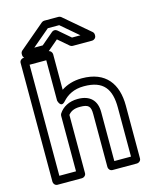

<svg xmlns="http://www.w3.org/2000/svg" viewBox="-141 -1052 929 1169"><g transform="rotate(-15 323.5 -468.0)"><path d="M327.1 -448C270.6 -448 230.3 -424.2 207.1 -388.6C204.5 -384.6 203.1 -378.8 203.1 -375V-25H98V-725H203.1V-471C203.1 -471 214.5 -418.3 246.7 -454.3C276.8 -488 318.9 -513 383.2 -513C505.9 -513 549.6 -451.1 549.6 -333V-25H444.5V-334C444.5 -406.1 404.3 -448 327.1 -448ZM327.1 -398C382.3 -398 394.5 -383.4 394.5 -334V0C394.5 10.7 404.4 25 419.5 25H574.6C585.3 25 599.6 15.1 599.6 0V-333C599.6 -469 534.7 -563 383.2 -563C330.6 -563 287.5 -548.6 253.1 -525.7V-750C253.1 -760.7 243.2 -775 228.1 -775H73C62.3 -775 48 -765.1 48 -750V0C48 10.7 57.9 25 73 25H228.1C238.8 25 253.1 15.1 253.1 0V-367.1C266.7 -384.6 288 -398 327.1 -398ZM443.4 -818H390.3L314.8 -882.9C305.4 -891.1 291.1 -890.5 282.3 -883.1L205.7 -818H152.7L262.6 -911H334.4ZM529.2 -799C529.2 -805.9 526 -813.3 520.4 -818L359.8 -955C355.6 -958.7 349.5 -961 343.6 -961H253.4C247.9 -961 241.8 -958.9 237.2 -955.1L77.7 -820.1C72.5 -815.6 68.9 -808.4 68.9 -801V-793C68.9 -782.3 78.8 -768 93.9 -768H214.9C220.5 -768 226.6 -770.1 231.1 -773.9L298.4 -831.1L364.7 -774.1C369 -770.4 375 -768 381 -768H504.2C514.9 -768 529.2 -777.9 529.2 -793Z"/></g></svg>

Font: Asimov
Style: WidOu
Weight: 500
Designer: Google
Version: Version 2.000980; 2014